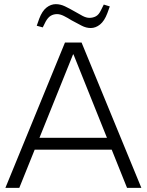

<svg xmlns="http://www.w3.org/2000/svg" viewBox="-20 -905 708 925"><path d="M6 0 293 -700H373L661 0H592L334 -643H332L73 0ZM132 -184V-241H531V-184ZM186 -773 157 -781 169 -815Q183 -852 204 -868.5Q225 -885 249 -885Q271 -885 293 -874.5Q315 -864 341 -849Q361 -837 378.5 -828Q396 -819 411 -819Q428 -819 442 -826.5Q456 -834 466 -855L480 -883L509 -874L497 -841Q483 -804 462 -787Q441 -770 417 -770Q395 -770 373 -781.5Q351 -793 325 -807Q306 -819 288 -828Q270 -837 255 -837Q238 -837 224.5 -829Q211 -821 200 -801Z"/></svg>

Font: REM Medium ExtraLight
Style: Regular
Weight: 250
Version: Version 1.005;gftools[0.9.28]